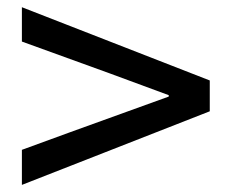

<svg xmlns="http://www.w3.org/2000/svg" viewBox="-20 -648 643 535"><path d="M41 -132.8V-230.5Q106.4 -254.9 450.2 -378.9V-382.8Q328.1 -428.7 41 -532.2V-627.9L564.5 -423.8V-337.9Z"/></svg>

Font: GenEi LateMin P v2
Style: Medium
Weight: 500
Designer: o_tamon (Modified)
Foundry: o_tamon / Adobe Systems Incorporated / FONT 910 / Philipp H. Poll
Version: Version 2.1;Original Version 1.004